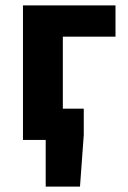

<svg xmlns="http://www.w3.org/2000/svg" viewBox="-20 -516 472 708"><path d="M148.5 172V0H117.6V-115.3H288.9V-18.6L275 172ZM64.7 0V-496.1H405.9V-380.8H211.7V0Z"/></svg>

Font: Source Sans 3 Variable
Style: Regular
Weight: 200
Designer: Paul D. Hunt
Foundry: Adobe Systems Incorporated
Version: Version 3.026